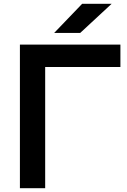

<svg xmlns="http://www.w3.org/2000/svg" viewBox="-20 -983 665 1003"><path d="M609 -750V-633H156L216 -693V0H84V-750ZM409 -963H563L399 -811H263Z"/></svg>

Font: Bounded
Style: Regular
Weight: 400
Designer: Vlad Churkin
Version: Version 1.0